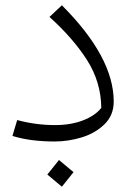

<svg xmlns="http://www.w3.org/2000/svg" viewBox="-20 -522 503 726"><path d="M27 -8 45 -68Q116 -49 188 -49Q247 -49 293 -66.5Q339 -84 363 -114Q362 -212 309 -295Q256 -378 167 -458L214 -502Q410 -306 410 -138Q410 -86 375 -52Q340 -18 289 -2.5Q238 13 187 13Q94 13 27 -8ZM159 138 203 83 258 129 214 184Z"/></svg>

Font: FiraGO Light
Style: Italic
Weight: 300
Italic angle: -8°
Designer: bBox Type GmbH
Foundry: bBox Type GmbH
Version: Version 1.001